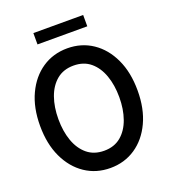

<svg xmlns="http://www.w3.org/2000/svg" viewBox="-156 -973 965 1098"><g transform="rotate(-20 327.0 -424.0)"><path d="M327 14Q241 14 174 -31Q107 -76 68.5 -157.8Q30 -239.5 30 -350Q30 -460.5 68.5 -542.2Q107 -624 174 -669Q241 -714 327 -714Q413 -714 480 -669Q547 -624 585.2 -542.2Q623.5 -460.5 623.5 -350Q623.5 -239.5 585.2 -157.8Q547 -76 480 -31Q413 14 327 14ZM327 -91Q388.5 -91 429.5 -125.2Q470.5 -159.5 491.2 -218Q512 -276.5 512 -350Q512 -423.5 491.2 -482Q470.5 -540.5 429.5 -574.8Q388.5 -609 327 -609Q265.5 -609 224.2 -574.8Q183 -540.5 162.2 -482Q141.5 -423.5 141.5 -350Q141.5 -276.5 162.2 -218Q183 -159.5 224.2 -125.2Q265.5 -91 327 -91ZM175.5 -793V-862H478.5V-793Z"/></g></svg>

Font: Cabin Condensed Medium
Style: Regular
Weight: 500
Width: 3
Designer: Pablo Impallari
Foundry: Pablo Impallari. http://www.impallari.com Igino Marini. http://www.ikern.com
Version: Version 3.001; ttfautohint (v1.8.3)